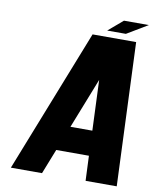

<svg xmlns="http://www.w3.org/2000/svg" viewBox="-89 -881 772 949"><g transform="rotate(10 297.0 -406.0)"><path d="M314.5 -718.8H533.2L562.5 0H406.2L400.9 -125H236.8L187.5 0H31.2ZM286.1 -250H396L385.7 -502.9ZM476.1 -750H382.3L455.6 -812.5H580.6Z"/></g></svg>

Font: Signwood
Style: Italic
Weight: 400
Italic angle: -10°
Designer: GGBotNet
Foundry: GGBotNet
Version: 0.95